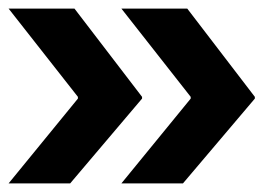

<svg xmlns="http://www.w3.org/2000/svg" viewBox="-20 -484 612 446"><path d="M0 -464H153L310 -259V-255L143 -58H0L161 -255V-259ZM262 -464H415L572 -259V-255L405 -58H262L423 -255V-259Z"/></svg>

Font: AmikoBold
Style: Bold
Weight: 700
Designer: Pablo Impallari, Rodrigo Fuenzalida, Andres Torresi
Foundry: Impallari Type
Version: Version 1.000; ttfautohint (v1.3)